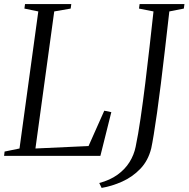

<svg xmlns="http://www.w3.org/2000/svg" viewBox="-30 -763 923 940"><path d="M-10 0 -7.5 -21 65.5 -36 157.5 -707 89.5 -721 92.5 -743H319L316 -721L235.5 -707L143.5 -36L403.5 -48L480.5 -221L515 -214L461.5 0ZM467.5 157 456 133Q508.5 119 545.2 92.5Q582 66 604 30.8Q626 -4.5 634 -44Q646.5 -103.5 658.2 -184Q670 -264.5 681.2 -355.2Q692.5 -446 702.5 -536.5Q712.5 -627 721.5 -707L650.5 -721L653.5 -743H873L870 -721L799 -707Q788 -609 777.5 -519.5Q767 -430 757.5 -352.2Q748 -274.5 739 -211.8Q730 -149 722.8 -104.5Q715.5 -60 710.5 -37Q695.5 23.5 657 63.5Q618.5 103.5 568.2 126Q518 148.5 467.5 157Z"/></svg>

Font: Merriweather 120pt Light
Style: Italic
Weight: 300
Italic angle: -7.8°
Version: Version 2.101